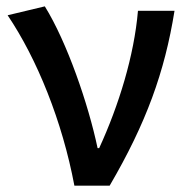

<svg xmlns="http://www.w3.org/2000/svg" viewBox="-20 -584 590 604"><path d="M214 0H325C440 -197 498 -357 529 -550H414C402 -409 354 -253 292 -118H287C258 -256 191 -451 121 -564L4 -536C97 -398 176 -202 214 0Z"/></svg>

Font: Genne Gothic Medium
Style: Regular
Weight: 500
Designer: Ryoko NISHIZUKA (kana & ideographs); Paul D. Hunt (Latin, Greek & Cyrillic); Wenlong ZHANG (bopomofo); Sandoll Communica
Foundry: Adobe Systems Incorporated
Version: Version 1.004;PS 1.004;hotconv 16.6.51;makeotf.lib2.5.65220